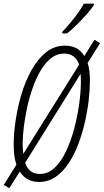

<svg xmlns="http://www.w3.org/2000/svg" viewBox="-39 -970 559 1034"><path d="M11.2 43.5 -18.6 25.9 49.3 -83Q34.7 -125.5 34.7 -191.4Q34.7 -250 45.2 -321.3Q55.7 -392.6 76.9 -463.4Q98.1 -534.2 131.1 -593.3Q164.1 -652.3 208.7 -688.2Q253.4 -724.1 310.5 -724.1Q383.3 -724.1 415 -668L469.7 -755.9L500 -737.8L433.1 -630.9Q439.5 -611.3 442.4 -587.2Q445.3 -563 445.3 -534.2Q445.3 -488.3 438.7 -430.7Q432.1 -373 418.2 -312Q404.3 -251 382.6 -193.6Q360.8 -136.2 330.3 -90.3Q299.8 -44.4 260.5 -17.3Q221.2 9.8 171.9 9.8Q101.1 9.8 67.9 -46.4ZM86.4 -141.1 387.2 -622.1Q366.2 -681.6 306.2 -681.6Q267.6 -681.6 236.1 -656.7Q204.6 -631.8 179.9 -590.1Q155.3 -548.3 137.2 -497.1Q119.1 -445.8 107.4 -391.8Q95.7 -337.9 89.6 -288.6Q83.5 -239.3 83 -202.1Q82.5 -168.9 86.4 -141.1ZM175.8 -33.2Q220.7 -33.2 256.1 -67.4Q291.5 -101.6 317.6 -157.2Q343.8 -212.9 361.1 -278.8Q378.4 -344.7 387.2 -408.9Q396 -473.1 396.5 -522.9Q397 -550.8 395 -572.3L96.2 -92.8Q117.2 -33.2 175.8 -33.2ZM296.4 -790V-798.3Q332.5 -835.9 364 -877.2Q395.5 -918.5 412.6 -950.2H466.8L466.3 -941.9Q452.6 -921.4 426.8 -892.1Q400.9 -862.8 372.3 -834.7Q343.8 -806.6 321.8 -790Z"/></svg>

Font: Open Sans Condensed Light
Style: Italic
Weight: 300
Width: 3
Italic angle: -12°
Designer: Monotype Design Team
Foundry: Monotype Imaging Inc.
Version: Version 3.000; ttfautohint (v1.8.4)